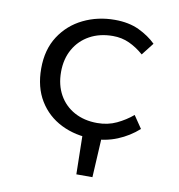

<svg xmlns="http://www.w3.org/2000/svg" viewBox="-77 -568 754 810"><g transform="rotate(10 300.0 -163.0)"><path d="M303.3 172 299.8 -10H382.1L372.2 172ZM345.8 12Q270 12 209.6 -18.1Q149.3 -48.1 114.5 -105Q79.7 -161.9 79.7 -242.4Q79.7 -323.5 116.9 -380.8Q154.1 -438 215.7 -468Q277.4 -498.1 350.6 -498.1Q410.8 -498.1 454.7 -477.3Q498.5 -456.4 528.2 -427L486.9 -374.1Q457 -400.1 424.9 -414.8Q392.8 -429.6 354.3 -429.6Q298.3 -429.6 255.4 -406.1Q212.5 -382.6 188.6 -340.3Q164.7 -298.1 164.7 -242.4Q164.7 -186.7 188.1 -144.8Q211.5 -102.9 253.8 -79.7Q296.2 -56.5 352 -56.5Q397.3 -56.5 434.7 -74.2Q472.2 -92 502.2 -117.4L538.6 -63.8Q498.9 -28.3 449.6 -8.2Q400.2 12 345.8 12Z"/></g></svg>

Font: Source Code Pro ExtraLight
Style: Regular
Weight: 200
Monospace: yes
Designer: Paul D. Hunt, Teo Tuominen
Foundry: Adobe
Version: Version 1.026;hotconv 1.1.0;makeotfexe 2.6.0